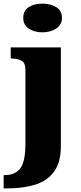

<svg xmlns="http://www.w3.org/2000/svg" viewBox="-46 -797 444 1057"><path d="M188 -619Q143 -619 112.5 -639.5Q82 -660 82 -698Q82 -739 112.5 -758Q143 -777 188 -777Q231 -777 263 -758Q295 -739 295 -698Q295 -660 263 -639.5Q231 -619 188 -619ZM-26 240V167H-19Q37 167 65.5 130Q94 93 94 -7V-410Q94 -452 71.5 -463.5Q49 -475 17 -475H13V-536H289V8Q289 97 251.5 148Q214 199 148 219.5Q82 240 -3 240Z"/></svg>

Font: Noto Serif Sinhala Black
Style: Regular
Weight: 900
Designer: Jelle Bosma - Monotype Design Team
Foundry: Monotype Imaging Inc.
Version: Version 2.007; ttfautohint (v1.8.4.7-5d5b)